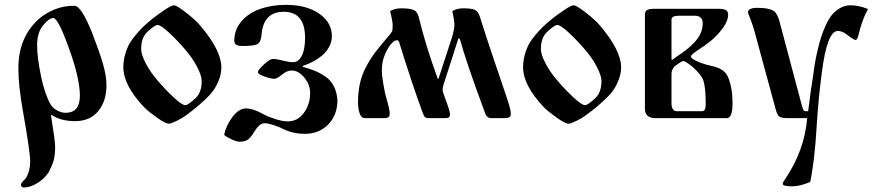

<svg xmlns="http://www.w3.org/2000/svg" viewBox="-20 -499 3688 811"><path d="M57.6 -210.9Q57.6 -343.8 147.5 -421.9Q172.9 -443.4 210.4 -459Q248 -474.6 294.9 -474.6Q322.3 -474.6 367.2 -365.2Q398.4 -285.2 414.1 -232.4Q429.7 -179.7 429.7 -138.7Q429.7 -72.3 395 -29.8Q360.4 12.7 296.9 12.7Q237.3 12.7 197.3 -13.7L195.3 -11.7Q212.9 96.7 212.9 119.1Q212.9 158.2 206.1 180.7Q199.2 203.1 185.5 228.5Q168 255.9 137.7 274.4Q107.4 293 80.1 293Q75.2 293 71.8 290Q68.4 287.1 68.4 282.2Q68.4 273.4 84 259.8Q93.8 250 100.6 228.5Q107.4 207 107.4 183.6Q107.4 141.6 76.2 -33.2Q57.6 -138.7 57.6 -210.9ZM136.7 -308.6Q136.7 -255.9 154.3 -171.9Q160.2 -141.6 171.9 -107.9Q183.6 -74.2 191.4 -62.5Q201.2 -43 220.7 -32.7Q240.2 -22.5 256.8 -22.5Q317.4 -22.5 317.4 -94.7Q317.4 -170.9 267.6 -304.7Q224.6 -422.9 205.1 -422.9Q187.5 -422.9 162.1 -392.1Q136.7 -361.3 136.7 -308.6Z M501 -214.8Q501 -243.2 508.8 -270Q516.6 -296.9 527.3 -315.4Q538.1 -334 556.6 -355.5Q575.2 -377 588.9 -389.6Q602.5 -402.3 624 -419.9Q643.6 -435.5 673.8 -456.1Q704.1 -476.6 714.8 -476.6Q726.6 -476.6 767.1 -444.8Q807.6 -413.1 827.1 -389.6Q915 -285.2 915 -214.8Q915 -189.5 905.8 -164.6Q896.5 -139.6 883.8 -120.6Q871.1 -101.6 848.1 -80.1Q825.2 -58.6 808.6 -44.9Q792 -31.2 765.6 -11.7Q750 0 726.1 11.7Q702.1 23.4 693.4 23.4Q678.7 23.4 643.1 -2Q607.4 -27.3 588.9 -45.9Q501 -138.7 501 -214.8ZM576.2 -292Q576.2 -269.5 595.2 -232.4Q614.3 -195.3 644.5 -160.2Q677.7 -121.1 713.4 -87.9Q749 -54.7 762.7 -54.7Q774.4 -54.7 806.6 -85Q832 -109.4 832 -156.2Q832 -178.7 813 -215.8Q793.9 -252.9 763.7 -288.1Q730.5 -327.1 694.8 -360.4Q659.2 -393.6 645.5 -393.6Q633.8 -393.6 601.6 -363.3Q576.2 -338.9 576.2 -292Z M926.8 70.3Q934.6 31.2 961.9 -4.9Q989.3 -41 1018.6 -41Q1049.8 -41 1094.7 -15.6Q1114.3 -4.9 1144.5 4.4Q1174.8 13.7 1195.3 13.7Q1237.3 13.7 1263.7 -22.5Q1290 -58.6 1290 -106.4Q1290 -140.6 1265.6 -170.9Q1241.2 -201.2 1211.9 -201.2Q1193.4 -201.2 1174.8 -186.5Q1149.4 -166 1139.6 -166Q1125 -166 1097.2 -175.8Q1069.3 -185.5 1069.3 -194.3Q1069.3 -203.1 1094.7 -226.6Q1120.1 -250 1131.8 -250Q1149.4 -250 1173.8 -243.2Q1202.1 -236.3 1217.8 -236.3Q1241.2 -236.3 1254.9 -263.7Q1268.6 -291 1268.6 -338.9Q1268.6 -449.2 1178.7 -449.2Q1092.8 -449.2 1085 -353.5Q1082 -320.3 1066.9 -312.5Q1051.8 -304.7 1004.9 -304.7Q987.3 -304.7 978.5 -309.6Q969.7 -314.5 969.7 -327.1Q969.7 -374 1000 -409.2Q1030.3 -444.3 1079.1 -461.4Q1127.9 -478.5 1188.5 -478.5Q1274.4 -478.5 1328.1 -441.4Q1381.8 -404.3 1381.8 -346.7Q1381.8 -322.3 1370.1 -300.8Q1358.4 -279.3 1339.4 -263.7Q1320.3 -248 1300.3 -237.8Q1280.3 -227.5 1258.8 -220.7V-216.8Q1288.1 -209 1311.5 -199.2Q1335 -189.5 1356.9 -173.8Q1378.9 -158.2 1391.1 -132.8Q1403.3 -107.4 1405.3 -76.2Q1405.3 -13.7 1366.7 26.4Q1328.1 66.4 1266.6 66.4Q1219.7 66.4 1178.7 46.9Q1164.1 39.1 1138.2 30.3Q1112.3 21.5 1098.6 21.5Q1085 21.5 1073.7 32.2Q1062.5 43 1050.8 62.5Q1039.1 82 1026.9 90.8Q1014.6 99.6 991.2 99.6Q979.5 99.6 956.5 88.9Q933.6 78.1 926.8 70.3Z M1492.2 -66.4Q1492.2 -152.3 1524.4 -212.9Q1543 -249 1564.5 -277.3Q1585.9 -305.7 1623 -348.6Q1631.8 -359.4 1635.7 -366.2Q1638.7 -371.1 1638.7 -394.5Q1638.7 -400.4 1634.8 -421.4Q1630.9 -442.4 1627.9 -451.2Q1632.8 -456.1 1646.5 -460Q1660.2 -463.9 1671.9 -463.9Q1712.9 -463.9 1728 -456.5Q1743.2 -449.2 1749 -425.8Q1777.3 -308.6 1829.1 -166H1832L1888.7 -339.8Q1899.4 -375 1899.4 -396.5Q1899.4 -403.3 1896.5 -421.4Q1893.6 -439.5 1890.6 -451.2Q1895.5 -456.1 1908.7 -460Q1921.9 -463.9 1934.6 -463.9Q1973.6 -463.9 1986.8 -457Q2000 -450.2 2007.8 -425.8Q2043.9 -310.5 2121.1 -85Q2137.7 -36.1 2137.7 -19.5Q2137.7 -7.8 2131.3 -3.9Q2125 0 2110.4 0H2053.7Q2045.9 0 2040 -4.9Q2034.2 -9.8 2031.7 -14.6Q2029.3 -19.5 2025.4 -31.2Q1950.2 -233.4 1921.9 -335.9H1916L1853.5 -141.6Q1849.6 -128.9 1849.6 -119.1Q1849.6 -111.3 1861.3 -81.1Q1880.9 -29.3 1880.9 -15.6Q1880.9 0 1863.3 0H1789.1Q1778.3 0 1773.9 -5.4Q1769.5 -10.7 1763.7 -27.3Q1716.8 -156.2 1668 -314.5Q1664.1 -329.1 1658.2 -329.1Q1640.6 -329.1 1621.1 -298.8Q1606.4 -273.4 1599.6 -251Q1592.8 -228.5 1592.8 -195.3Q1592.8 -183.6 1599.1 -145Q1605.5 -106.4 1610.4 -89.8Q1626 -37.1 1626 -21.5Q1626 -13.7 1625 -9.8Q1624 -5.9 1619.1 -2.9Q1614.3 0 1605.5 0H1521.5Q1505.9 0 1499 -20.5Q1492.2 -41 1492.2 -66.4Z M2189.5 -214.8Q2189.5 -243.2 2197.3 -270Q2205.1 -296.9 2215.8 -315.4Q2226.6 -334 2245.1 -355.5Q2263.7 -377 2277.3 -389.6Q2291 -402.3 2312.5 -419.9Q2332 -435.5 2362.3 -456.1Q2392.6 -476.6 2403.3 -476.6Q2415 -476.6 2455.6 -444.8Q2496.1 -413.1 2515.6 -389.6Q2603.5 -285.2 2603.5 -214.8Q2603.5 -189.5 2594.2 -164.6Q2585 -139.6 2572.3 -120.6Q2559.6 -101.6 2536.6 -80.1Q2513.7 -58.6 2497.1 -44.9Q2480.5 -31.2 2454.1 -11.7Q2438.5 0 2414.6 11.7Q2390.6 23.4 2381.8 23.4Q2367.2 23.4 2331.5 -2Q2295.9 -27.3 2277.3 -45.9Q2189.5 -138.7 2189.5 -214.8ZM2264.6 -292Q2264.6 -269.5 2283.7 -232.4Q2302.7 -195.3 2333 -160.2Q2366.2 -121.1 2401.9 -87.9Q2437.5 -54.7 2451.2 -54.7Q2462.9 -54.7 2495.1 -85Q2520.5 -109.4 2520.5 -156.2Q2520.5 -178.7 2501.5 -215.8Q2482.4 -252.9 2452.1 -288.1Q2418.9 -327.1 2383.3 -360.4Q2347.7 -393.6 2334 -393.6Q2322.3 -393.6 2290 -363.3Q2264.6 -338.9 2264.6 -292Z M2704.1 -40V-435.5Q2704.1 -451.2 2712.9 -456.5Q2721.7 -461.9 2745.1 -461.9H3012.7Q3036.1 -461.9 3045.9 -456.5Q3055.7 -451.2 3055.7 -436.5Q3055.7 -411.1 3033.2 -380.4Q3010.7 -349.6 2984.4 -328.1Q2958 -306.6 2927.7 -287.1Q2898.4 -267.6 2898.4 -260.7Q2898.4 -252 2924.3 -240.2Q2950.2 -228.5 2976.6 -222.7Q3014.6 -214.8 3030.8 -203.1Q3046.9 -191.4 3053.7 -176.8Q3074.2 -130.9 3074.2 -62.5Q3074.2 0 3049.8 0H2749Q2704.1 0 2704.1 -40ZM2816.4 -61.5Q2816.4 -46.9 2822.3 -38.1Q2828.1 -29.3 2838.9 -29.3H2946.3Q2960.9 -29.3 2960.9 -58.6Q2960.9 -128.9 2951.2 -158.2Q2942.4 -183.6 2905.3 -216.8Q2874 -241.2 2867.2 -241.2Q2860.4 -241.2 2842.8 -228.5Q2833 -221.7 2828.6 -217.3Q2824.2 -212.9 2820.3 -205.1Q2816.4 -197.3 2816.4 -187.5ZM2816.4 -248 2819.3 -246.1Q2833 -256.8 2840.8 -261.7Q2862.3 -275.4 2878.4 -288.1Q2894.5 -300.8 2911.6 -318.4Q2928.7 -335.9 2938.5 -356.9Q2948.2 -377.9 2948.2 -400.4Q2948.2 -432.6 2914.1 -432.6H2848.6Q2816.4 -432.6 2816.4 -417Z M3139.6 -447.3Q3139.6 -457 3149.9 -461.4Q3160.2 -465.8 3172.9 -465.8Q3197.3 -465.8 3210 -464.4Q3222.7 -462.9 3236.3 -458.5Q3250 -454.1 3257.3 -443.8Q3264.6 -433.6 3270.5 -416L3368.2 -48.8Q3372.1 -37.1 3374.5 -33.2Q3377 -29.3 3382.8 -29.3H3393.6Q3405.3 -125 3415 -181.6Q3418.9 -212.9 3422.9 -235.8Q3426.8 -258.8 3434.6 -291.5Q3442.4 -324.2 3450.2 -347.7Q3458 -371.1 3470.2 -397Q3482.4 -422.9 3496.6 -439Q3510.7 -455.1 3530.3 -465.8Q3549.8 -476.6 3572.3 -476.6Q3608.4 -476.6 3646.5 -460.9Q3621.1 -416 3606.4 -351.6Q3600.6 -330.1 3594.7 -330.1Q3586.9 -330.1 3557.6 -352.5Q3538.1 -368.2 3518.6 -368.2Q3473.6 -368.2 3451.2 -191.4Q3436.5 -80.1 3429.7 33.2Q3420.9 181.6 3402.3 269.5Q3358.4 288.1 3326.2 288.1Q3286.1 288.1 3286.1 277.3Q3286.1 271.5 3297.9 254.9Q3377.9 136.7 3389.6 0H3309.6Q3282.2 0 3272.9 -5.9Q3263.7 -11.7 3256.8 -36.1L3172.9 -344.7Q3161.1 -392.6 3142.6 -436.5Q3139.6 -443.4 3139.6 -447.3Z"/></svg>

Font: Monomakh Unicode TT
Style: Medium
Weight: 500
Designer: Alexey Kryukov, Aleksandr Andreev
Version: Version 1.1